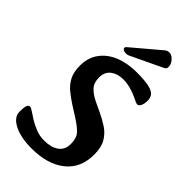

<svg xmlns="http://www.w3.org/2000/svg" viewBox="-277 -974 1061 1061"><g transform="rotate(45 253.0 -444.0)"><path d="M207 13Q122 13 69 -14Q16 -41 16 -84Q16 -117 21 -131Q26 -145 38 -145Q46 -145 63 -133Q80 -121 104.5 -106Q129 -91 159.5 -79Q190 -67 226 -67Q278 -67 310.5 -89.5Q343 -112 343 -159Q343 -204 322 -227Q301 -250 259 -277L196 -317Q162 -339 134 -362Q106 -385 89 -417.5Q72 -450 72 -500Q72 -562 104 -606Q136 -650 192 -673Q248 -696 320 -696Q387 -696 420 -687.5Q453 -679 463.5 -664Q474 -649 474 -629Q474 -601 466 -586.5Q458 -572 449 -572Q441 -572 431 -577Q421 -582 403 -590Q389 -597 358.5 -606.5Q328 -616 295 -616Q252 -616 222.5 -594Q193 -572 193 -528Q193 -487 215 -463.5Q237 -440 274 -422L329 -396Q368 -378 401.5 -356Q435 -334 455.5 -299.5Q476 -265 476 -208Q476 -102 403 -44.5Q330 13 207 13ZM184 -756Q176 -750 176 -743Q176 -736 184.5 -731.5Q193 -727 202 -727Q207 -727 212.5 -727.5Q218 -728 224 -731L407 -818Q417 -823 420.5 -827.5Q424 -832 424 -840Q424 -857 415.5 -870.5Q407 -884 395 -892.5Q383 -901 370 -901Q356 -901 345 -892Z"/></g></svg>

Font: Alkatra
Style: Regular
Weight: 400
Designer: Suman Bhandary
Version: Version 1.100;gftools[0.9.22]